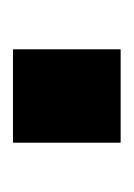

<svg xmlns="http://www.w3.org/2000/svg" viewBox="25 -398 206 296"><g transform="rotate(90 128.0 -250.0)"><path d="M56 -167H200V-333H56Z"/></g></svg>

Font: RazerF5
Style: Bold
Weight: 700
Foundry: Razer Inc.
Version: Version 1.000;PS 001.001;hotconv 1.0.56